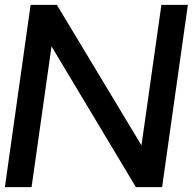

<svg xmlns="http://www.w3.org/2000/svg" viewBox="-23 -770 805 790"><path d="M750 -750 644 0H536.1L189 -579.1L106.9 0H-2.9L103 -750H210.9L559.1 -171.9L641.1 -750Z"/></svg>

Font: Oakes Grotesk
Style: Medium Italic
Weight: 500
Designer: Samuel Oakes
Foundry: Samuel Oakes
Version: Version 1.0 | wf-rip DC20170320